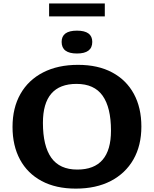

<svg xmlns="http://www.w3.org/2000/svg" viewBox="-20 -1102 909 1134"><path d="M441 -719Q559 -719 642.5 -674.2Q726 -629.5 770.5 -547.8Q815 -466 815 -354.5Q815 -242.5 768 -160.2Q721 -78 634.2 -33Q547.5 12 427.5 12Q310 12 226.2 -32.8Q142.5 -77.5 98.2 -159.5Q54 -241.5 54 -352.5Q54 -465 100.8 -547.2Q147.5 -629.5 234.5 -674.2Q321.5 -719 441 -719ZM436.5 -100.5Q635.5 -100.5 635.5 -330.5Q635.5 -467 586 -536.8Q536.5 -606.5 432 -606.5Q233.5 -606.5 233.5 -376.5Q233.5 -240 283 -170.2Q332.5 -100.5 436.5 -100.5ZM434.5 -786Q344 -786 344 -854.5Q344 -921 434.5 -921Q525 -921 525 -854.5Q525 -786 434.5 -786ZM270 -1005V-1081.5H599V-1005Z"/></svg>

Font: Newsreader Caption SemiBold
Style: Regular
Weight: 600
Designer: Hugues Gentile
Foundry: Production Type
Version: Version 1.001